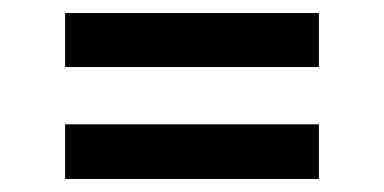

<svg xmlns="http://www.w3.org/2000/svg" viewBox="-20 -387 590 295"><path d="M80 -367H470V-284H80ZM80 -196H470V-112H80Z"/></svg>

Font: Enriqueta SemiBold
Style: Regular
Weight: 600
Designer: Viviana Monsalve, Gustavo Ibarra
Foundry: 72Puntos
Version: Version 2.000